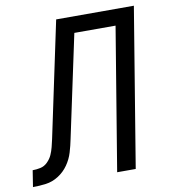

<svg xmlns="http://www.w3.org/2000/svg" viewBox="-118 -806 777 876"><g transform="rotate(-10 270.0 -367.5)"><path d="M-36 0Q-6 0 24.5 -4Q55 -8 82.5 -25.5Q110 -43 128.5 -69.5Q147 -96 156 -126Q165 -156 171 -186L272 -660H463L354 0H440L561 -735H201L88 -201Q84 -183 79.5 -165Q75 -147 67.5 -130Q60 -113 45.5 -98.5Q31 -84 12.5 -80Q-6 -76 -24 -76Z"/></g></svg>

Font: Iosevka Sparkle Oblique
Style: Regular
Weight: 400
Italic angle: -9°
Designer: Belleve Invis
Foundry: Belleve Invis
Version: Version 4.5.0; ttfautohint (v1.8.3)